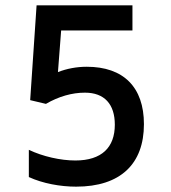

<svg xmlns="http://www.w3.org/2000/svg" viewBox="-20 -690 640 719"><path d="M265 9C431 9 519 -76 519 -225C519 -364 442 -440 305 -440C267 -440 230 -433 197 -420L209 -576H476V-670H117L93 -315L152 -301C200 -329 250 -343 298 -343C371 -343 410 -300 410 -223C410 -138 361 -89 262 -89C207 -89 140 -104 88 -129V-27C140 -3 206 9 265 9Z"/></svg>

Font: LT Wave Mono Medium
Style: Regular
Weight: 500
Designer: Daniel Lyons
Version: Version 2.5 (Glyphs App)